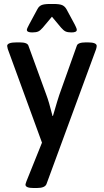

<svg xmlns="http://www.w3.org/2000/svg" viewBox="-20 -738 521 965"><path d="M466 -507Q466 -502 463 -491L214 186Q207 207 165 207H149Q108 207 108 190Q108 187 113 173L191 -21L19 -492Q16 -504 16 -507Q16 -525 64 -525H79Q118 -525 123 -508L213 -261Q226 -227 244 -155H246L254 -182Q268 -231 278 -261L366 -508Q371 -525 412 -525H421Q466 -525 466 -507ZM115 -588Q115 -594 127 -616L168 -692Q175 -706 188 -712Q201 -718 231 -718H250Q280 -718 293 -712Q306 -706 314 -692L355 -616Q357 -612 361.5 -602.5Q366 -593 366 -588Q366 -575 339 -575Q320 -575 309.5 -580Q299 -585 287 -599L241 -654L195 -599Q183 -585 172.5 -580Q162 -575 142 -575Q115 -575 115 -588Z"/></svg>

Font: Asap-Medium
Style: Regular
Weight: 500
Designer: Pablo Cosgaya
Foundry: Omnibus-Type
Version: Version 2.000; ttfautohint (v1.8)